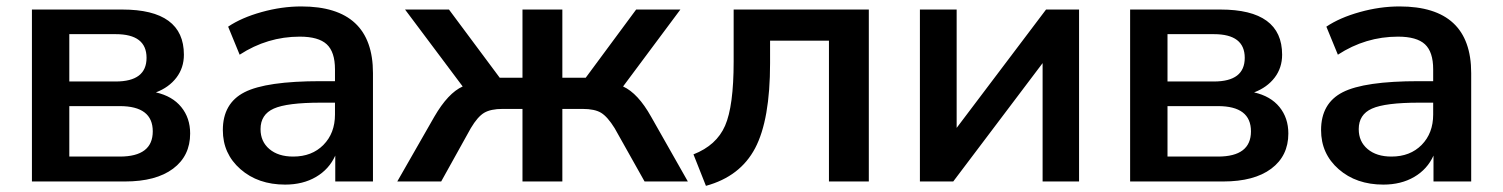

<svg xmlns="http://www.w3.org/2000/svg" viewBox="-20 -569 4714 602"><path d="M80.1 0V-539.1H363.3Q556.6 -539.1 556.6 -397.5Q556.6 -356.4 533.2 -325.7Q509.8 -294.9 468.8 -279.3Q520.5 -267.6 548.3 -233.4Q576.2 -199.2 576.2 -150.4Q576.2 -80.1 522.5 -40Q468.8 0 372.1 0ZM197.3 -78.1H355.5Q459 -78.1 459 -157.2Q459 -236.3 355.5 -236.3H197.3ZM197.3 -313.5H342.8Q439.5 -313.5 439.5 -387.7Q439.5 -461.9 342.8 -461.9H197.3Z M874 9.8Q789.1 9.8 733.9 -38.6Q678.7 -86.9 678.7 -161.1Q678.7 -245.1 746.6 -279.8Q814.5 -314.5 985.4 -314.5H1030.3V-351.6Q1030.3 -406.2 1004.4 -430.2Q978.5 -454.1 919.9 -454.1Q818.4 -454.1 731.4 -397.5L695.3 -485.4Q737.3 -513.7 800.3 -531.2Q863.3 -548.8 924.8 -548.8Q1149.4 -548.8 1149.4 -339.8V0H1031.2V-81.1Q1011.7 -38.1 970.7 -14.2Q929.7 9.8 874 9.8ZM796.9 -164.1Q796.9 -125 824.7 -101.6Q852.5 -78.1 899.4 -78.1Q958 -78.1 994.1 -114.7Q1030.3 -151.4 1030.3 -210V-247.1H986.3Q879.9 -247.1 838.4 -228.5Q796.9 -210 796.9 -164.1Z M1341.8 -203.1Q1384.8 -277.3 1430.7 -297.9L1250 -539.1H1387.7L1546.9 -325.2H1618.2V-539.1H1743.2V-325.2H1816.4L1974.6 -539.1H2113.3L1933.6 -297.9Q1980.5 -276.4 2021.5 -203.1L2136.7 0H2001L1907.2 -167Q1884.8 -203.1 1864.7 -215.3Q1844.7 -227.5 1806.6 -227.5H1743.2V0H1618.2V-227.5H1555.7Q1518.6 -227.5 1498 -215.3Q1477.5 -203.1 1456.1 -167L1363.3 0H1225.6Z M2154.3 -85Q2226.6 -113.3 2253.4 -174.8Q2280.3 -236.3 2280.3 -376V-539.1H2704.1V0H2579.1V-441.4H2394.5V-371.1Q2394.5 -193.4 2347.7 -104.5Q2300.8 -15.6 2193.4 13.7Z M2864.3 0V-539.1H2979.5V-168L3259.8 -539.1H3363.3V0H3249V-371.1L2968.8 0Z M3523.4 0V-539.1H3806.6Q4000 -539.1 4000 -397.5Q4000 -356.4 3976.6 -325.7Q3953.1 -294.9 3912.1 -279.3Q3963.9 -267.6 3991.7 -233.4Q4019.5 -199.2 4019.5 -150.4Q4019.5 -80.1 3965.8 -40Q3912.1 0 3815.4 0ZM3640.6 -78.1H3798.8Q3902.3 -78.1 3902.3 -157.2Q3902.3 -236.3 3798.8 -236.3H3640.6ZM3640.6 -313.5H3786.1Q3882.8 -313.5 3882.8 -387.7Q3882.8 -461.9 3786.1 -461.9H3640.6Z M4317.4 9.8Q4232.4 9.8 4177.2 -38.6Q4122.1 -86.9 4122.1 -161.1Q4122.1 -245.1 4189.9 -279.8Q4257.8 -314.5 4428.7 -314.5H4473.6V-351.6Q4473.6 -406.2 4447.8 -430.2Q4421.9 -454.1 4363.3 -454.1Q4261.7 -454.1 4174.8 -397.5L4138.7 -485.4Q4180.7 -513.7 4243.7 -531.2Q4306.6 -548.8 4368.2 -548.8Q4592.8 -548.8 4592.8 -339.8V0H4474.6V-81.1Q4455.1 -38.1 4414.1 -14.2Q4373 9.8 4317.4 9.8ZM4240.2 -164.1Q4240.2 -125 4268.1 -101.6Q4295.9 -78.1 4342.8 -78.1Q4401.4 -78.1 4437.5 -114.7Q4473.6 -151.4 4473.6 -210V-247.1H4429.7Q4323.2 -247.1 4281.7 -228.5Q4240.2 -210 4240.2 -164.1Z"/></svg>

Font: Min Sans SemiBold
Style: Regular
Weight: 600
Designer: Jinseong-Kim, NotoSansCJK, Nunito
Foundry: Jinseong-Kim
Version: Version 1.400;Glyphs 3.1.2 (3151)